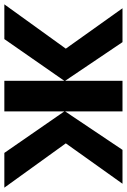

<svg xmlns="http://www.w3.org/2000/svg" viewBox="128 -714 584 884"><g transform="rotate(90 420.0 -272.0)"><path d="M824 -544H668L491 -280V-544H350V-280L172 -544H16L202 -283L-2 0H158L350 -276V0H491V-276L682 0H842L638 -283Z"/></g></svg>

Font: Noto Sans Display
Style: Bold
Weight: 700
Designer: Monotype Design Team
Foundry: Monotype Imaging Inc.
Version: Version 1.900